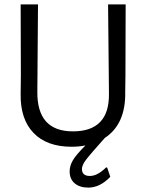

<svg xmlns="http://www.w3.org/2000/svg" viewBox="-20 -661 666 874"><path d="M382 193Q343 193 320 173.5Q297 154 297 119Q297 94 311.5 69Q326 44 369 1Q340 7 306 7Q193 7 132.5 -56Q72 -119 74 -234L75 -321L74 -641H153L150 -244Q148 -63 312 -63Q478 -63 476 -234L472 -641H552L551 -315L550 -243Q553 -96 457 -33Q389 43 371 67Q353 91 353 108Q353 140 389 140Q424 140 463 101L468 102L482 144Q435 193 382 193Z"/></svg>

Font: Alegreya Sans SC
Style: Regular
Weight: 400
Designer: Juan Pablo del Peral
Foundry: Huerta Tipografica
Version: Version 2.007